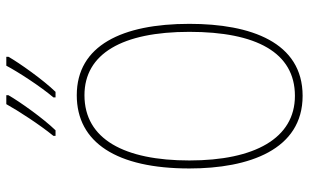

<svg xmlns="http://www.w3.org/2000/svg" viewBox="-210 -784 1003 624"><g transform="rotate(-90 292.0 -471.5)"><path d="M420 -946V-953H391C371 -915 323 -841 288 -800V-793H306C345 -833 400 -911 420 -946ZM295 -946V-953H266C245 -915 199 -844 163 -800V-793H181C220 -833 275 -911 295 -946ZM527 -358C527 -576 457 -724 295 -724C141 -724 57 -594 57 -358C57 -164 118 10 293 10C467 10 527 -158 527 -358ZM83 -358C83 -569 152 -699 295 -699C430 -699 501 -576 501 -358C501 -141 434 -15 293 -15C155 -15 83 -146 83 -358Z"/></g></svg>

Font: Noto Sans Gujarati Condensed Thin
Style: Regular
Weight: 100
Width: 3
Designer: Jelle Bosma - Monotype Design Team, Universal Thirst
Foundry: Monotype Imaging Inc.
Version: Version 2.106